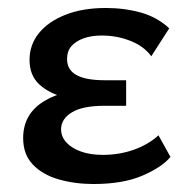

<svg xmlns="http://www.w3.org/2000/svg" viewBox="-20 -450 465 481"><path d="M214 11Q168 11 127.5 -0.5Q87 -12 62.5 -37.5Q38 -63 38 -104Q38 -164 89.5 -196Q141 -228 230 -228V-196Q182 -196 142.5 -206Q103 -216 78.5 -238.5Q54 -261 54 -300Q54 -338 77.5 -367Q101 -396 144 -413Q187 -430 245 -430Q292 -430 333 -418.5Q374 -407 404 -379L359 -309Q341 -334 307 -347.5Q273 -361 235 -361Q209 -361 189.5 -354Q170 -347 159 -334.5Q148 -322 148 -302Q148 -275 171.5 -262Q195 -249 242 -249H296V-185H242Q187 -185 160 -168.5Q133 -152 133 -126Q133 -108 146 -93.5Q159 -79 182.5 -70.5Q206 -62 238 -62Q279 -62 315.5 -75Q352 -88 377 -111L407 -57Q387 -32 338 -10.5Q289 11 214 11Z"/></svg>

Font: Ysabeau SemiBold
Style: Regular
Weight: 600
Designer: Christian Thalmann (Catharsis Fonts)
Version: Version 2.000;gftools[0.9.27.dev2+g8671c4b]